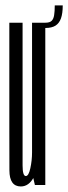

<svg xmlns="http://www.w3.org/2000/svg" viewBox="-20 -684 252 710"><path d="M109 0H147.5V-600H98.5V-45.5ZM63.5 -600H14.5V-206.5Q14.5 -113.5 14.8 -54Q15 5.5 57 5.5Q87 5.5 105 -29Q123 -63.5 123 -106.5L98.5 -120.5Q98.5 -90.5 92.2 -61.8Q86 -33 75.5 -33Q63.5 -33 63.5 -72.5Q63.5 -112 63.5 -203ZM147.5 -600V-580.5Q171.5 -580.5 185.2 -589.2Q199 -598 205.5 -616.2Q212 -634.5 212 -664H182.5Q182.5 -642 180.2 -628Q178 -614 171 -607Q164 -600 147.5 -600Z"/></svg>

Font: Anybody UltraCondensed Light
Style: Regular
Weight: 300
Width: 1
Version: Version 1.113;gftools[0.9.25]